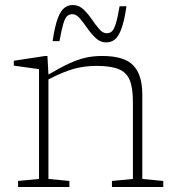

<svg xmlns="http://www.w3.org/2000/svg" viewBox="-20 -745 704 765"><path d="M426 -24 509.5 -32V-340Q509.5 -395 496.8 -426Q484 -457 452.2 -469.8Q420.5 -482.5 363 -482.5Q317.5 -482.5 274.5 -470.8Q231.5 -459 173 -428.5V-32L256.5 -24V0H52V-24L135.5 -32V-469.5L35 -483.5V-503L160.5 -522H169L173 -448Q221.5 -476.5 257 -492.8Q292.5 -509 322.8 -515.5Q353 -522 387 -522Q475 -522 511 -484.5Q547 -447 547 -368.5V-32L630.5 -24V0H426ZM484 -720Q475 -660 463.2 -629Q451.5 -598 436.8 -587Q422 -576 403 -576Q380 -576 361.8 -593Q343.5 -610 328.2 -632.2Q313 -654.5 298.5 -671.5Q284 -688.5 268.5 -688.5Q256.5 -688.5 248 -681.2Q239.5 -674 232.5 -651.2Q225.5 -628.5 217 -581H189.5Q198.5 -641 210.2 -672Q222 -703 237 -714Q252 -725 270.5 -725Q294 -725 312 -708Q330 -691 345.2 -668.8Q360.5 -646.5 375 -629.5Q389.5 -612.5 405 -612.5Q417 -612.5 425.5 -619.8Q434 -627 441.2 -650Q448.5 -673 456.5 -720Z"/></svg>

Font: Newsreader Caption ExtraLight
Style: Regular
Weight: 275
Designer: Hugues Gentile
Foundry: Production Type
Version: Version 1.001